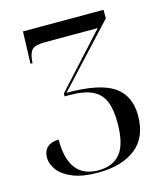

<svg xmlns="http://www.w3.org/2000/svg" viewBox="-109 -798 773 893"><g transform="rotate(-15 277.5 -351.5)"><path d="M253 11Q180 11 133 -8Q86 -27 63.5 -56.5Q41 -86 41 -118Q41 -150 60.5 -167.5Q80 -185 115 -185Q114 1 258 1Q328 1 364 -43.5Q400 -88 400 -191Q400 -254 383.5 -294Q367 -334 327 -353Q287 -372 218 -372H194V-386L425 -639H170Q127 -639 111 -625.5Q95 -612 91 -575L90 -560H80L85 -714H473V-673L207 -386Q366 -386 433.5 -340Q501 -294 501 -198Q501 -93 434.5 -41Q368 11 253 11Z"/></g></svg>

Font: Noto Serif Display SemiCondensed
Style: Regular
Weight: 400
Width: 4
Designer: Monotype Design Team
Foundry: Monotype Imaging Inc.
Version: Version 2.009